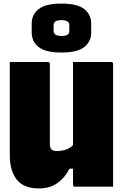

<svg xmlns="http://www.w3.org/2000/svg" viewBox="-20 -1048 690 1078"><path d="M198 10Q114 10 74.5 -39Q35 -88 35 -178V-700H249Q260 -700 260 -689V-240Q260 -218 269 -209Q278 -200 298 -200Q325 -200 348.5 -207.5Q372 -215 390 -233V-700H604Q615 -700 615 -689V0H401Q390 0 390 -11V-101H370Q346 -52 303.5 -21Q261 10 198 10ZM325 -1028Q413 -1028 452.5 -997.5Q492 -967 492 -915V-866Q492 -814 452.5 -783.5Q413 -753 325 -753Q237 -753 197.5 -783.5Q158 -814 158 -866V-915Q158 -967 197.5 -997.5Q237 -1028 325 -1028ZM325 -935Q281 -935 281 -908V-872Q281 -861 292 -853Q298 -850 306.5 -848Q315 -846 325 -846Q369 -846 369 -872V-908Q369 -920 361 -926Q349 -935 325 -935Z"/></svg>

Font: Recursive Sn Lnr St XBk
Style: Regular
Weight: 1000
Version: Version 1.079;hotconv 1.0.112;makeotfexe 2.5.65598; ttfautoh